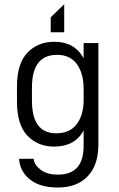

<svg xmlns="http://www.w3.org/2000/svg" viewBox="-20 -710 551 889"><path d="M120.1 122.1Q72.3 85 68.4 25.4H135.7Q137.7 42 147 54.7Q156.2 67.4 170.9 78.1Q200.2 98.6 248 98.6Q367.2 98.6 367.2 -34.2V-105.5Q346.7 -68.4 312.5 -49.8Q278.3 -31.2 230.5 -31.2Q156.2 -31.2 107.4 -81.1Q58.6 -131.8 58.6 -240.2V-309.6Q58.6 -416 107.4 -466.8Q156.2 -516.6 231.4 -516.6Q325.2 -516.6 367.2 -440.4V-510.7H435.5V-40Q435.5 53.7 386.7 105.5Q336.9 158.2 248 158.2Q166 158.2 120.1 122.1ZM335 -134.8Q367.2 -177.7 367.2 -245.1V-299.8Q367.2 -370.1 335.9 -413.1Q304.7 -456.1 244.1 -456.1Q127.9 -456.1 127.9 -304.7V-244.1Q127.9 -92.8 240.2 -92.8Q302.7 -92.8 335 -134.8ZM277.3 -560.5H214.8V-629.9L277.3 -690.4Z"/></svg>

Font: Dinish
Style: Regular
Weight: 400
Designer: Bert Driehuis
Foundry: Playbeing
Version: Version 3.006; git-39231f3c-release